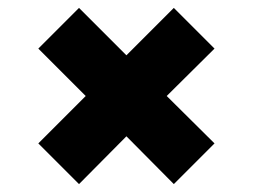

<svg xmlns="http://www.w3.org/2000/svg" viewBox="-20 -566 640 486"><path d="M180 -100 77 -203 197 -323 77 -443 180 -546 300 -426 420 -546 523 -443 402 -323 523 -203 420 -100 300 -221Z"/></svg>

Font: NKDuy Mono ExtraBold
Style: Regular
Weight: 800
Monospace: yes
Designer: NKDuy
Foundry: NKDuy
Version: Version 2.251; ttfautohint (v1.8.4.7-5d5b)